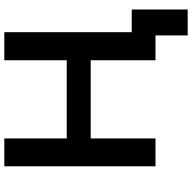

<svg xmlns="http://www.w3.org/2000/svg" viewBox="-20 -720 889 889"><g transform="rotate(-90 424.5 -275.5)"><path d="M825 -110V149H705V0H590V-300H228V0H99V-700H228V-411H590V-700H720V-110Z"/></g></svg>

Font: mBank SemiBold
Style: Regular
Weight: 600
Designer: Julieta Ulanovsky
Foundry: Julieta Ulanovsky
Version: Version 7.200